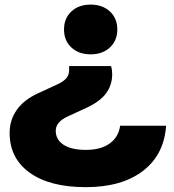

<svg xmlns="http://www.w3.org/2000/svg" viewBox="-20 -625 741 817"><path d="M457.4 -309Q457.4 -263.6 431.5 -228.1Q405.6 -192.6 346 -165.4L268.8 -129.8Q243.8 -118.6 230.5 -103.3Q217.2 -88 217.2 -68.4Q217.2 -31 250.3 -9.1Q283.4 12.8 345.6 12.8Q409.4 12.8 447.1 -14.7Q484.8 -42.2 491.2 -90H686.8Q678.4 33.4 588.1 102.4Q497.8 171.4 345 171.4Q192.8 171.4 106.9 110.3Q21 49.2 21 -59.6Q21 -113.8 51 -156.9Q81 -200 142.2 -228.2L227.4 -267.6Q251 -278.8 262.6 -292.7Q274.2 -306.6 274.2 -327.6V-344H452.4Q455.4 -334.6 456.4 -325.6Q457.4 -316.6 457.4 -309ZM365.8 -605.4Q416.4 -605.4 447.8 -576.1Q479.2 -546.8 479.2 -499.6Q479.2 -452.4 447.8 -423.1Q416.4 -393.8 365.8 -393.8Q314.8 -393.8 283.6 -423.1Q252.4 -452.4 252.4 -499.6Q252.4 -546.8 283.6 -576.1Q314.8 -605.4 365.8 -605.4Z"/></svg>

Font: Unbounded
Style: Regular
Weight: 400
Designer: Luke Prowse, Jean-Baptiste Morizot, Fátima Lázaro, Florian Runge
Foundry: NaN
Version: Version 1.701;gftools[0.9.28.dev5+ged2979d]